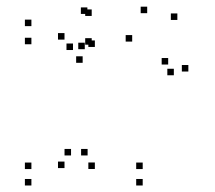

<svg xmlns="http://www.w3.org/2000/svg" viewBox="-20 -560 660 590"><path d="M418.5 10V-10H398.5V10ZM418.5 -40.5V-60.5H398.5V-40.5ZM249.2 -82.3V-102.3H229.2V-82.3ZM271.5 -40.7V-60.7H251.5V-40.7ZM271.5 -415.7V-435.7H251.5V-415.7ZM261.8 -422.7V-442.7H241.8V-422.7ZM261.8 -511V-531H241.8V-511ZM248.5 -517.2V-537.2H228.5V-517.2ZM76.5 -479.7V-499.7H56.5V-479.7ZM76.5 -424V-444H56.5V-424ZM204.3 -406.3V-426.3H184.3V-406.3ZM178.2 -438.3V-458.3H158.2V-438.3ZM178.2 -43.5V-63.5H158.2V-43.5ZM198.3 -82.3V-102.3H178.3V-82.3ZM76.5 -40.5V-60.5H56.5V-40.5ZM76.5 10V-10H56.5V10ZM558.8 -340.2V-360.2H538.8V-340.2ZM525 -498.7V-518.7H505V-498.7ZM432.3 -519.5V-539.5H412.3V-519.5ZM240.5 -408.8V-428.8H220.5V-408.8ZM234 -367V-387H214V-367ZM386.2 -432.2V-452.2H366.2V-432.2ZM496.8 -361.7V-381.7H476.8V-361.7ZM514.2 -328.7V-348.7H494.2V-328.7Z"/></svg>

Font: Monaspace Xenon Dots Var
Style: Regular
Weight: 400
Designer: Riley Cran and the Lettermatic Team
Version: Version 1.100 (Monaspace Xenon Dots)